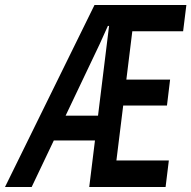

<svg xmlns="http://www.w3.org/2000/svg" viewBox="-85 -747 764 767"><path d="M-65 0 292.5 -727H361L374.5 -713.5L354.5 -643.5H346L313 -570.5L41.5 0ZM271.5 0 361 -727H659.5L646.5 -622H407L450.5 -678.5L415.5 -394.5L383 -429H594.5L582 -325.5H382L412 -364.5L373 -49L343.5 -106H589.5L576.5 0ZM72.5 -186 117 -285H328L316 -186Z"/></svg>

Font: Spline Sans Mono Medium
Style: Italic
Weight: 500
Italic angle: -4°
Monospace: yes
Designer: Eben Sorkin, Mirko Velimirovic
Foundry: Sorkin Type
Version: Version 1.004